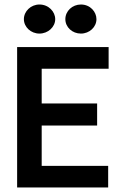

<svg xmlns="http://www.w3.org/2000/svg" viewBox="-20 -832 540 852"><path d="M56 0H460V-96H165V-275H411V-373H165V-527H462V-623H56ZM155 -812C117 -812 86 -782 86 -747C86 -712 117 -683 155 -683C193 -683 225 -712 225 -747C225 -780 196 -812 155 -812ZM339 -812C301 -812 270 -783 270 -747C270 -711 301 -683 339 -683C377 -683 408 -712 408 -747C408 -779 381 -812 339 -812Z"/></svg>

Font: Inconsolata
Style: Bold
Weight: 700
Monospace: yes
Designer: Raph Levien, Kirill Tkachev(cyreal.org)
Foundry: Raph Levien, Kirill Tkachev(cyreal.org)
Version: Version 1.014